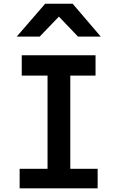

<svg xmlns="http://www.w3.org/2000/svg" viewBox="-20 -1026 640 1046"><path d="M87 -106.5H239V-614H98.5V-725H500.5V-614H363V-106.5H512V0H87ZM226 -1005.5H376L529 -826.5H405L301 -935.5L196 -826.5H71Z"/></svg>

Font: JuliaMono
Style: Bold
Weight: 700
Monospace: yes
Designer: cormullion
Foundry: corm
Version: Version 0.055; ttfautohint (v1.8.4)